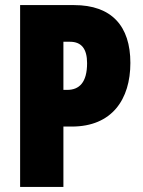

<svg xmlns="http://www.w3.org/2000/svg" viewBox="-20 -734 560 754"><path d="M271 -714H59V0H229V-237H262C420 -237 492 -344 492 -487C492 -632 418 -714 271 -714ZM255 -570C300 -570 322 -542 322 -486C322 -410 291 -381 244 -381H229V-570Z"/></svg>

Font: Noto Sans Gujarati ExtraCondensed Black
Style: Regular
Weight: 900
Width: 2
Designer: Jelle Bosma - Monotype Design Team, Universal Thirst
Foundry: Monotype Imaging Inc.
Version: Version 2.106